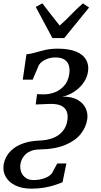

<svg xmlns="http://www.w3.org/2000/svg" viewBox="-45 -856 597 1131"><path d="M140 255.3Q84.4 255.3 45.7 236.4Q7.1 217.5 -11 185.9Q-29.1 154.3 -23.9 116.5Q-20.1 89.6 -6.1 64.7Q7.8 39.9 33.5 19.7Q59.1 -0.4 97 -13.1Q135 -25.8 186.9 -28Q233 -29.4 268.1 -43.4Q303.2 -57.3 324.9 -83.8Q346.7 -110.2 352.1 -148.6Q356.4 -177.8 347.9 -199.6Q339.4 -221.4 315.7 -233.1Q291.9 -244.7 249.8 -243.9L165.4 -240.6L173.2 -301.2L213.8 -300.3Q242.7 -299.8 275 -311.3Q307.3 -322.7 332.2 -349.9Q357.2 -377 363.3 -422.3Q366.9 -447.4 360.9 -469.1Q354.8 -490.8 335.6 -504.3Q316.4 -517.7 280.4 -517.7Q251.4 -517.7 224.6 -505.7Q197.8 -493.6 184.2 -473.3L147.3 -386.6H89.1L110.7 -536.2Q134.4 -538.1 161.4 -546.1Q188.5 -554.1 221.3 -561.7Q254.2 -569.3 294.7 -569.3Q362.8 -569.3 404.1 -551.7Q445.4 -534.1 462.2 -504Q479 -473.9 473.8 -436.6Q469.3 -402.9 451.9 -376.1Q434.6 -349.2 411.1 -330.1Q387.6 -310.9 363.3 -299.8Q338.9 -288.6 319.8 -286.5Q375.6 -288.1 410.2 -268.9Q444.8 -249.8 459.4 -219Q473.9 -188.2 469 -154.2Q462.7 -108.4 431.4 -68Q400.1 -27.7 339.6 -2.3Q279 23.1 184.8 24.5Q159.6 25 140.3 32.1Q120.9 39.2 107.2 51.4Q93.5 63.7 85.5 79.2Q77.6 94.7 75.1 112.2Q71.9 135.6 79.8 156.8Q87.7 178 106 191.3Q124.4 204.7 152 204.7Q186.4 204.7 215.4 194.5Q244.4 184.3 260.2 166.3L292.2 107.1H346L323.4 217.4Q304.1 225.5 276.9 234.4Q249.8 243.3 215.7 249.3Q181.7 255.3 140 255.3ZM165.6 -815.2 204.6 -836.1Q229.6 -803.6 255 -770.8Q280.4 -738 306.5 -705.3Q343.5 -738 374.7 -770.8Q405.9 -803.6 443.7 -836.1L479.7 -811.7L333.5 -631.9H263.6Z"/></svg>

Font: Merriweather Light
Style: Italic
Weight: 300
Italic angle: -7.8°
Designer: Eben Sorkin
Foundry: Eben Sorkin
Version: Version 2.101